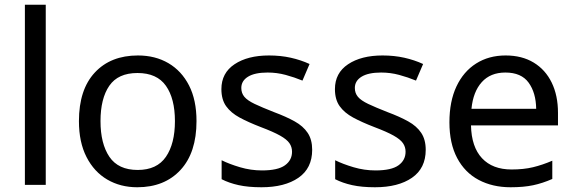

<svg xmlns="http://www.w3.org/2000/svg" viewBox="-20 -780 2425 810"><path d="M173 0H85V-760H173Z M809 -269Q809 -136 741.5 -63Q674 10 559 10Q488 10 432.5 -22.5Q377 -55 345 -117.5Q313 -180 313 -269Q313 -402 380 -474Q447 -546 562 -546Q635 -546 690.5 -513.5Q746 -481 777.5 -419.5Q809 -358 809 -269ZM404 -269Q404 -174 441.5 -118.5Q479 -63 561 -63Q642 -63 680 -118.5Q718 -174 718 -269Q718 -364 680 -418Q642 -472 560 -472Q478 -472 441 -418Q404 -364 404 -269Z M1297 -148Q1297 -70 1239 -30Q1181 10 1083 10Q1027 10 986.5 1Q946 -8 915 -24V-104Q947 -88 992.5 -74.5Q1038 -61 1085 -61Q1152 -61 1182 -82.5Q1212 -104 1212 -140Q1212 -160 1201 -176Q1190 -192 1161.5 -208Q1133 -224 1080 -244Q1028 -264 991 -284Q954 -304 934 -332Q914 -360 914 -404Q914 -472 969.5 -509Q1025 -546 1115 -546Q1164 -546 1206.5 -536.5Q1249 -527 1286 -510L1256 -440Q1222 -454 1185 -464Q1148 -474 1109 -474Q1055 -474 1026.5 -456.5Q998 -439 998 -409Q998 -387 1011 -371.5Q1024 -356 1054.5 -341.5Q1085 -327 1136 -307Q1187 -288 1223 -268Q1259 -248 1278 -219.5Q1297 -191 1297 -148Z M1776 -148Q1776 -70 1718 -30Q1660 10 1562 10Q1506 10 1465.5 1Q1425 -8 1394 -24V-104Q1426 -88 1471.5 -74.5Q1517 -61 1564 -61Q1631 -61 1661 -82.5Q1691 -104 1691 -140Q1691 -160 1680 -176Q1669 -192 1640.5 -208Q1612 -224 1559 -244Q1507 -264 1470 -284Q1433 -304 1413 -332Q1393 -360 1393 -404Q1393 -472 1448.5 -509Q1504 -546 1594 -546Q1643 -546 1685.5 -536.5Q1728 -527 1765 -510L1735 -440Q1701 -454 1664 -464Q1627 -474 1588 -474Q1534 -474 1505.5 -456.5Q1477 -439 1477 -409Q1477 -387 1490 -371.5Q1503 -356 1533.5 -341.5Q1564 -327 1615 -307Q1666 -288 1702 -268Q1738 -248 1757 -219.5Q1776 -191 1776 -148Z M2113 -546Q2182 -546 2231.5 -516Q2281 -486 2307.5 -431.5Q2334 -377 2334 -304V-251H1967Q1969 -160 2013.5 -112.5Q2058 -65 2138 -65Q2189 -65 2228.5 -74.5Q2268 -84 2310 -102V-25Q2269 -7 2229 1.5Q2189 10 2134 10Q2058 10 1999.5 -21Q1941 -52 1908.5 -113.5Q1876 -175 1876 -264Q1876 -352 1905.5 -415Q1935 -478 1988.5 -512Q2042 -546 2113 -546ZM2112 -474Q2049 -474 2012.5 -433.5Q1976 -393 1969 -321H2242Q2241 -389 2210 -431.5Q2179 -474 2112 -474Z"/></svg>

Font: Noto Sans Pahawh Hmong
Style: Regular
Weight: 400
Designer: Monotype Design Team
Foundry: Monotype Imaging Inc.
Version: Version 2.001; ttfautohint (v1.8.4.7-5d5b)